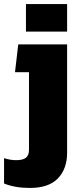

<svg xmlns="http://www.w3.org/2000/svg" viewBox="-26 -693 395 947"><path d="M102 -673H305V-537H102ZM-6 212V87Q24 97 54 97Q87 97 102 85Q117 73 117 46V-337H48L64 -474H305V60Q305 140 259.5 187Q214 234 122 234Q47 234 -6 212Z"/></svg>

Font: Kanit Bold
Style: Regular
Weight: 700
Designer: Katatrad Team
Foundry: CadsonDemak
Version: Version 1.000